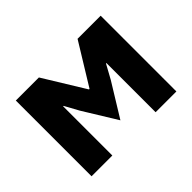

<svg xmlns="http://www.w3.org/2000/svg" viewBox="-108 -733 941 941"><g transform="rotate(-45 363.0 -262.5)"><path d="M69 0V-525H229L361 -310H365L497 -525H657V0H513V-341H510L470 -268L363 -94L256 -268L216 -341H213V0Z"/></g></svg>

Font: Aneliza
Style: Bold
Weight: 700
Designer: Mike Abbink, Paul van der Laan, Pieter van Rosmalen
Foundry: Bold Monday
Version: Version 3.0